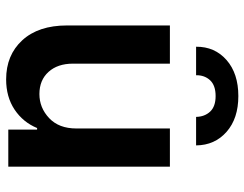

<svg xmlns="http://www.w3.org/2000/svg" viewBox="-108 -708 824 648"><g transform="rotate(90 304.0 -384.0)"><path d="M137.7 -633.8Q137.2 -696.8 182.6 -736.6Q228 -776.4 304.2 -776.4Q379.9 -776.4 425 -736.6Q470.2 -696.8 470.7 -633.8H374.5Q374 -662.6 356.7 -681.2Q339.4 -699.7 304.2 -699.7Q268.1 -699.7 250.7 -680.9Q233.4 -662.1 233.9 -633.8ZM413.6 -229.5V-545.4H542.5V0H417.5V-97.2H412.1Q392.6 -49.8 349.9 -21.2Q307.1 7.3 248 7.3Q166 7.3 116 -47.1Q65.9 -101.6 65.9 -198.2V-545.4H194.8V-218.3Q194.8 -166.5 222.7 -135.7Q250.5 -105 297.4 -105Q343.8 -105 378.7 -137.9Q413.6 -170.9 413.6 -229.5Z"/></g></svg>

Font: Interop SemBd
Style: Regular
Weight: 600
Designer: Rasmus Andersson, Google, Jang Haemin
Foundry: jhaemin
Version: Version 1.007